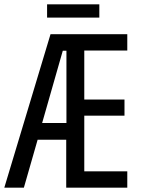

<svg xmlns="http://www.w3.org/2000/svg" viewBox="-22 -873 658 893"><path d="M440 -853H197V-791H440ZM570 0V-76H370V-335H557V-410H370V-638H570V-714H213L-2 0H89L153 -223H286V0ZM174 -301 270 -637H287V-301Z"/></svg>

Font: Noto Sans UI Condensed
Style: Regular
Weight: 400
Width: 3
Designer: Monotype Design Team
Foundry: Monotype Imaging Inc.
Version: Version 1.901